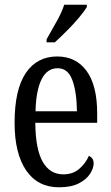

<svg xmlns="http://www.w3.org/2000/svg" viewBox="-20 -786 471 816"><path d="M231 10Q140 10 91 -62Q42 -134 42 -264Q42 -405 89.5 -475.5Q137 -546 223 -546Q303 -546 348 -484.5Q393 -423 393 -304V-264H130Q131 -152 161.5 -98.5Q192 -45 249 -45Q290 -45 317 -68.5Q344 -92 358 -124Q366 -120 372 -112.5Q378 -105 378 -91Q378 -71 362.5 -47Q347 -23 314.5 -6.5Q282 10 231 10ZM307 -313Q306 -395 287.5 -445.5Q269 -496 225 -496Q180 -496 156.5 -448.5Q133 -401 131 -313ZM178 -619Q199 -657 220.5 -694.5Q242 -732 253 -766H349V-756Q339 -739 316 -711.5Q293 -684 265 -656Q237 -628 213 -606H178Z"/></svg>

Font: Noto Serif Bengali ExtraCondensed
Style: Regular
Weight: 400
Width: 2
Designer: Juan Bruce, Universal Thirst, Indian Type Foundry and the Monotype Design Team.
Foundry: Monotype Imaging Inc.
Version: Version 2.003; ttfautohint (v1.8.4.7-5d5b)